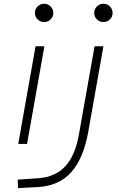

<svg xmlns="http://www.w3.org/2000/svg" viewBox="-20 -763 626 1018"><path d="M75.7 234.4 73.7 189.5 181.2 182.1Q273.4 175.8 326.2 118.7Q378.9 61.5 398.4 -49.8L481.4 -517.6H528.3L448.2 -65.4Q422.9 77.1 357.7 150.1Q292.5 223.1 178.2 229ZM76.7 0 168.5 -517.6H215.3L123.5 0ZM213.9 -646Q193.8 -646 179.4 -660.2Q165 -674.3 165 -694.3Q165 -714.4 179.4 -728.8Q193.8 -743.2 213.9 -743.2Q233.9 -743.2 248.3 -728.8Q262.7 -714.4 262.7 -694.3Q262.7 -674.3 248.3 -660.2Q233.9 -646 213.9 -646ZM528.3 -646Q508.3 -646 493.9 -660.2Q479.5 -674.3 479.5 -694.3Q479.5 -714.4 493.9 -728.8Q508.3 -743.2 528.3 -743.2Q548.3 -743.2 562.7 -728.8Q577.1 -714.4 577.1 -694.3Q577.1 -674.3 562.7 -660.2Q548.3 -646 528.3 -646Z"/></svg>

Font: Cascadia Code ExtraLight
Style: Italic
Weight: 200
Italic angle: -10°
Monospace: yes
Designer: Aaron Bell
Foundry: Saja Typeworks
Version: Version 2404.023; ttfautohint (v1.8.4)